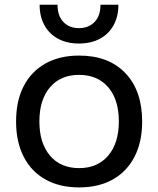

<svg xmlns="http://www.w3.org/2000/svg" viewBox="-20 -804 690 836"><path d="M324.5 12Q239 12 177.4 -22.8Q115.8 -57.5 82.9 -122Q50 -186.5 50 -275Q50 -364.5 82.9 -428.5Q115.8 -492.5 177.4 -527.2Q239 -562 324.6 -562Q453 -562 526 -485.5Q599 -409 599 -274.9Q599 -186.5 566 -122Q533 -57.5 471.5 -22.8Q410 12 324.5 12ZM324.5 -72Q405 -72 451.3 -126.6Q497.5 -181.1 497.5 -275.1Q497.5 -370 451.3 -424Q405 -478 324.5 -478Q243.6 -478 197.6 -423.9Q151.5 -369.8 151.5 -275Q151.5 -181 197.6 -126.5Q243.6 -72 324.5 -72ZM323.5 -614.5Q272 -614.5 233.5 -635Q195 -655.5 173.8 -693.5Q152.5 -731.5 152.5 -783.5H230.5Q230.5 -734.5 256.3 -708Q282.1 -681.5 323.4 -681.5Q365.5 -681.5 391.5 -708Q417.5 -734.5 417.5 -783.5H495.5Q495.5 -731.5 474.2 -693.5Q453 -655.5 414.5 -635Q376 -614.5 323.5 -614.5Z"/></svg>

Font: Azeret Mono Thin
Style: Regular
Weight: 100
Designer: Martin Vácha
Foundry: Displaay
Version: Version 1.002